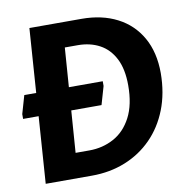

<svg xmlns="http://www.w3.org/2000/svg" viewBox="-72 -682 735 752"><g transform="rotate(-10 295.5 -306.0)"><path d="M7.1 -265.7V-284.7L27.9 -356.9H339.9V-338L319 -265.7ZM50.2 0 93.2 -612H300.3Q381.4 -612 441.9 -580.8Q502.3 -549.7 535.8 -490.7Q569.2 -431.8 569.3 -348.9Q568.8 -268.7 543.5 -204.5Q518.3 -140.3 473 -94.5Q427.7 -48.7 366.9 -24.4Q306.1 0 234.3 0ZM186.5 -99.1H241.3Q294.6 -99.1 338.9 -123.2Q383.1 -147.2 409.2 -197.2Q435.4 -247.1 435.4 -323.9Q435.4 -388.5 413.9 -430.5Q392.4 -472.4 354.8 -492.6Q317.1 -512.9 268.2 -512.9H216.6Z"/></g></svg>

Font: Ancizar Sans Thin
Style: Italic
Weight: 100
Italic angle: -4°
Designer: Cesar Puertas, Viviana Monsalve, Julian Moncada, Julian Prieto, Jose Castro, Mariel Hernandez, Felipe Aragon, Sara Alarc
Version: Version 8.100